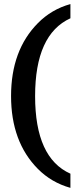

<svg xmlns="http://www.w3.org/2000/svg" viewBox="-20 -805 386 932"><path d="M321.8 106.9Q229.5 81.1 163.6 14.6Q33.7 -116.7 33.7 -338.9Q33.7 -561 163.6 -692.4Q230 -759.8 321.8 -785.2V-716.3Q150.4 -638.2 150.4 -338.4Q150.4 -38.1 321.8 38.1Z"/></svg>

Font: Sancreek
Style: Regular
Weight: 400
Designer: Vernon Adams
Foundry: Vernon Adams
Version: Version 1.100; ttfautohint (v1.8.4.7-5d5b)